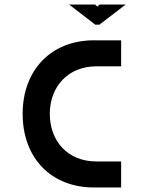

<svg xmlns="http://www.w3.org/2000/svg" viewBox="-20 -828 655 848"><path d="M395 0H515V-115H405C282 -115 200 -202 200 -325C200 -447 282 -535 405 -535H515V-650H395C206 -650 80 -519 80 -325C80 -130 206 0 395 0ZM285 -808 401 -719H419L535 -808H420L410 -799L400 -808Z"/></svg>

Font: Grotesk 03
Style: Bold
Weight: 500
Designer: Frank Adebiaye, contributions by Jérémy Landes, Ariel Martín Pérez
Foundry: Velvetyne Type Foundry
Version: Version 3.000;Glyphs 3.1.2 (3150)